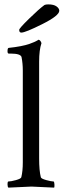

<svg xmlns="http://www.w3.org/2000/svg" viewBox="-20 -861 293 884"><path d="M85 -113.3V-536.1Q85 -569.3 79.1 -598.6Q74.2 -614.3 29.3 -614.3H20.5Q14.6 -614.3 14.6 -625Q14.6 -640.6 20.5 -640.6Q49.8 -643.6 74.7 -648.4Q99.6 -653.3 113.8 -658.2Q127.9 -663.1 137.7 -667.5Q147.5 -671.9 152.3 -674.8L156.2 -677.7H158.2Q162.1 -677.7 166 -672.4Q169.9 -667 170.9 -662.1Q160.2 -630.9 160.2 -577.1V-131.8Q160.2 -75.2 168 -44.9Q169.9 -38.1 193.4 -31.7Q216.8 -25.4 226.6 -25.4Q229.5 -25.4 230.5 -13.7Q231.4 -2 229.5 2.9Q131.8 -2 125 -2Q119.1 -2 18.6 2.9Q14.6 -1 14.6 -13.2Q14.6 -25.4 18.6 -25.4Q30.3 -25.4 53.2 -31.7Q76.2 -38.1 78.1 -44.9Q85 -73.2 85 -113.3ZM68.4 -723.6Q68.4 -730.5 113.3 -774.4Q158.2 -818.4 184.6 -837.9Q190.4 -840.8 202.1 -840.8Q227.5 -840.8 240.2 -831.5Q252.9 -822.3 252.9 -811.5Q252.9 -789.1 174.8 -750Q96.7 -710.9 78.1 -710.9Q68.4 -710.9 68.4 -723.6Z"/></svg>

Font: Crimson Text
Style: Regular
Weight: 400
Version: Version 0.13